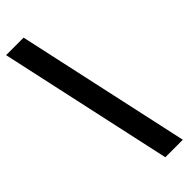

<svg xmlns="http://www.w3.org/2000/svg" viewBox="-325 -819 1039 1039"><g transform="rotate(-45 194.5 -300.0)"><path d="M359 200 140.5 -800H6.5L225 200Z"/></g></svg>

Font: Big Shoulders Stencil Text ExtraBold
Style: Regular
Weight: 800
Designer: Patric King
Foundry: XO Type Co
Version: Version 1.000